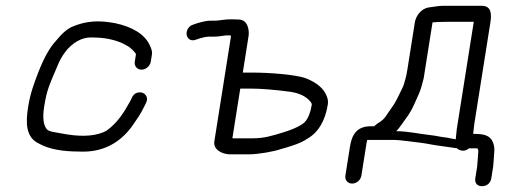

<svg xmlns="http://www.w3.org/2000/svg" viewBox="-20 -536 1770 660"><path d="M498.3 -324 502.3 -349C503.8 -358.9 500.6 -369.1 494.5 -381C477.6 -418.7 433.2 -444.1 377.3 -456C322 -466.6 277.6 -465.7 224.7 -442.7C194.5 -427.1 172.7 -394.5 171.9 -395.1C150.6 -372.4 131.2 -336.9 111.9 -288.1C99 -253.6 84.7 -218.9 76.6 -168C67.6 -111 69.1 -63 114.6 -42.1C146.5 -24.2 190.8 -15.1 253.8 -15C346.9 -10.5 404.7 -58.6 438.4 -108.5C453.7 -130.9 461.6 -140.8 476.5 -171.2L482.4 -183C491 -200.7 480.1 -213.7 469.1 -217.3C458.4 -220.8 439.9 -217.7 432.9 -199.1L427.5 -188.1C403.9 -145.8 384 -114.4 345.6 -86.2C314.4 -70 270.6 -64.5 210.8 -73.9C201.7 -75.7 187.9 -78 171.3 -80.9C156.8 -82.9 147.8 -86.1 143.3 -89.4C128.8 -102.8 125.9 -132.2 131.6 -168C140.9 -226.8 147 -237.9 181.9 -319.7C189.2 -336.4 199.5 -352.4 212.7 -367.8C241.2 -398 270.3 -409.1 299.7 -407.1L300.4 -407H301.1C337.3 -407 370.5 -400.6 400.3 -387.6C405.3 -384.9 411 -381.9 417.4 -378.4C425.3 -375.5 448 -353.9 447.3 -349L443.3 -324C440.9 -309 451.4 -296.5 466.5 -296.5C481.5 -296.5 495.9 -309 498.3 -324Z M805.9 -231.5H838.2C876 -231.5 922.4 -227.9 977 -220.6C1008.9 -216 1030.9 -205 1045.6 -188.5C1051.5 -181.8 1052 -177.5 1051.7 -176C1047.5 -149.1 1039.5 -130.1 1029.4 -118.3C1020.6 -107.8 995.7 -93.7 951.9 -80.4C915.4 -69.8 891.9 -60.5 845.1 -60.5H781.4L778.9 -61.2ZM775.1 -469.6C758 -470.5 731.3 -465 722 -465H705C692.5 -465 677.9 -462.1 658.7 -456.4L643.8 -451.3C625.6 -445.6 619.6 -427.4 621.8 -415.7C623.9 -404.2 635.5 -392 654.6 -400L668.4 -404.6C680.7 -408.2 690.9 -410 696.3 -410H715.6C724.6 -410 734.1 -410.9 744.7 -412.7C757.4 -414.8 762.3 -414.4 773.2 -414.2C773.5 -412.9 773.8 -409.9 773.6 -408.6L716.8 -50C712.2 -20.5 745.5 -5.5 770.6 -5.5H836.4C867.3 -5.5 921.9 -15.1 944.9 -23.3L963.4 -28.6C984.2 -35.2 1012.1 -42.8 1035.7 -58.7C1074.3 -80.2 1098.1 -121.5 1106.9 -177C1108.5 -187 1106.8 -197.1 1102.9 -206.1C1093 -231.7 1069.2 -251.3 1034.5 -265.7C999.6 -279.9 904.2 -286.5 846.9 -286.5H814.6L834.5 -412.4C837 -428 834.3 -469 799.6 -469C790.7 -469 782.5 -469.2 775.1 -469.6Z M1502.8 -516C1492.7 -516 1476.9 -514 1453.2 -510.3C1426.8 -506.1 1409.4 -480 1406.1 -459.5L1380.4 -297.2C1378.1 -282.5 1375.8 -271.7 1373.9 -265.6C1369.1 -250.2 1369.1 -245.4 1364 -235.2C1353.2 -213.5 1341.5 -185.9 1327 -166.8C1306.8 -138.7 1304.2 -128 1283.5 -115.2C1276.2 -110.6 1271.9 -107.7 1266.2 -102H1254.6C1204.5 -102 1189.2 -70.5 1183 -31.8L1167.3 67.5C1164.8 83.1 1175.4 95 1190.5 95C1205.5 95 1219.8 83.1 1222.3 67.5L1238.8 -36.5C1240.2 -45.5 1241.1 -50.7 1242.3 -54.8C1242.5 -54.9 1245.1 -55 1247.2 -55H1337.1C1353.6 -55 1406.9 -47.3 1425.6 -45.3C1448.4 -42.7 1470.8 -36.9 1496.6 -34.1L1550.7 -26.3C1554.4 -22.1 1563.1 -18 1570.8 -18C1577.9 -18 1583.2 -18.9 1592.1 -26H1620.5C1620.6 -26 1625.6 -22.6 1624 -12.5L1623.9 -12L1621.3 23.7C1621 29.8 1620.6 34.1 1620.1 37.5L1613.9 76.5C1612.7 83.7 1613.4 91.5 1618.6 97.1C1623.4 102.4 1630.3 104 1637 104C1644.2 104 1652.3 102.1 1658.9 96C1665 90.4 1667.8 83.2 1668.9 76.5L1675.1 37.5C1675.9 32.3 1676.4 26.3 1676.7 20.3L1678.8 -11.4C1680.3 -21.8 1679.2 -33.9 1675.3 -44.7C1665.2 -72 1643 -75.6 1606.5 -75.9L1610.4 -109.9L1665.5 -457.5C1669.3 -481.7 1672.1 -516 1636.6 -516ZM1550 -91.2 1546.6 -57C1536.9 -58.4 1522.6 -62.4 1508.6 -63.9C1491.3 -65.8 1479.2 -69.6 1454.5 -72.2C1424.3 -75.3 1383.9 -84.8 1342.4 -85C1347 -90 1354.1 -98.8 1359.1 -105.9C1379 -134.8 1388.2 -142.8 1404.1 -178.1L1418.8 -210.8C1427.3 -229.8 1431.2 -246.8 1436.3 -266.4L1436.4 -266.9L1466.8 -459C1474.6 -460.1 1493.3 -461 1518.7 -461H1608.6Z"/></svg>

Font: MewTooHand
Style: BdIta
Weight: 400
Designer: Mew Too, Robert Jablonski
Version: Version 0.77